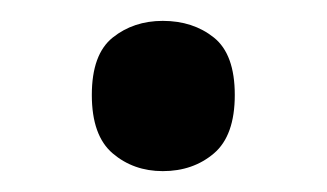

<svg xmlns="http://www.w3.org/2000/svg" viewBox="-20 -444 313 184"><path d="M68 -353Q68 -392 88 -408Q108 -424 136 -424Q165 -424 185 -408Q205 -392 205 -353Q205 -314 185 -297Q165 -280 136 -280Q108 -280 88 -297Q68 -314 68 -353Z"/></svg>

Font: Noto Sans Devanagari Medium
Style: Regular
Weight: 500
Version: Version 2.003